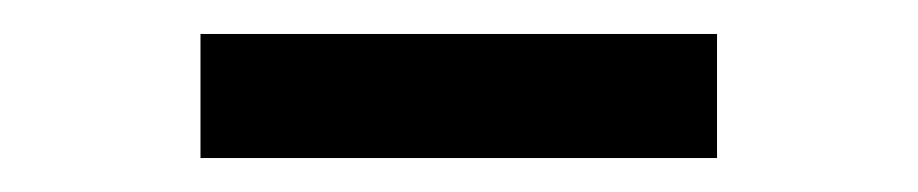

<svg xmlns="http://www.w3.org/2000/svg" viewBox="-20 -713 540 113"><path d="M98 -693H402V-620H98Z"/></svg>

Font: Roboto Serif 36pt Medium
Style: Regular
Weight: 500
Designer: Greg Gazdowicz
Foundry: Commercial Type
Version: Version 1.008